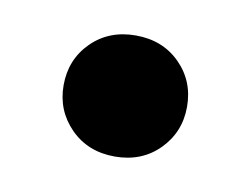

<svg xmlns="http://www.w3.org/2000/svg" viewBox="-35 -186 311 239"><g transform="rotate(10 121.0 -66.5)"><path d="M121 -143Q155 -143 177 -121Q199 -99 199 -66.5Q199 -34.5 177 -12.2Q155 10 121 10Q87 10 65 -12.2Q43 -34.5 43 -66.5Q43 -99 65 -121Q87 -143 121 -143Z"/></g></svg>

Font: Newsreader 72pt Medium
Style: Regular
Weight: 500
Designer: Hugues Gentile
Foundry: Production Type
Version: Version 1.003; ttfautohint (v1.8.3)